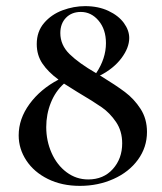

<svg xmlns="http://www.w3.org/2000/svg" viewBox="-20 -594 529 627"><path d="M460 -163Q460 -113 430.5 -72.5Q401 -32 350.5 -9.5Q300 13 241 13Q182 13 136.5 -9.5Q91 -32 66 -70Q41 -108 41 -152Q41 -206 76.5 -254.5Q112 -303 171 -334Q137 -359 118.5 -386.5Q100 -414 100 -450Q100 -491 124 -519Q148 -547 184.5 -560.5Q221 -574 258 -574Q301 -574 334 -558.5Q367 -543 384.5 -519Q402 -495 402 -470Q402 -438 376.5 -404Q351 -370 306 -347L309 -346Q358 -316 388 -293.5Q418 -271 439 -238.5Q460 -206 460 -163ZM177 -486Q177 -447 207 -417.5Q237 -388 294 -355Q326 -403 326 -453Q326 -498 302 -526.5Q278 -555 244 -555Q214 -555 195.5 -536Q177 -517 177 -486ZM379 -126Q379 -166 359 -195.5Q339 -225 312.5 -243.5Q286 -262 232 -294Q200 -314 189 -321Q161 -296 146 -258.5Q131 -221 131 -179Q131 -134 148.5 -94.5Q166 -55 197.5 -31.5Q229 -8 268 -8Q318 -8 348.5 -42Q379 -76 379 -126Z"/></svg>

Font: Cormorant Garamond SemiBold
Style: Regular
Weight: 600
Designer: Christian Thalmann (Catharsis Fonts)
Version: Version 3.000